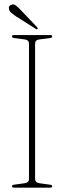

<svg xmlns="http://www.w3.org/2000/svg" viewBox="-20 -861 294 881"><path d="M141 -40.5Q141 -22.5 162.5 -20L209.5 -13.5Q219.5 -12.5 219.5 -6.5Q219.5 0 211 0H43.5Q35 0 35 -6.5Q35 -12.5 44.5 -13.5L91.5 -20Q113 -22.5 113 -40.5V-660.5Q113 -677.5 94 -680L44.5 -686.5Q35 -687.5 35 -694Q35 -700 43.5 -700H211Q219.5 -700 219.5 -694Q219.5 -687.5 209.5 -686.5L160 -680Q141 -677.5 141 -660.5ZM76 -814 150 -736.5Q154.5 -731 152 -728Q149.5 -724.5 145 -728L52 -787Q41 -794.5 32.5 -801.5Q24 -808.5 21.5 -817.5Q16.5 -834.5 34 -840Q43.5 -843 53 -835.5Q62.5 -828 76 -814Z"/></svg>

Font: Fraunces 144pt Soft Thin
Style: Regular
Weight: 100
Version: Version 1.000;[0bf87f6ff]